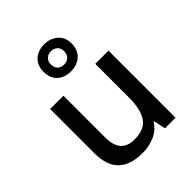

<svg xmlns="http://www.w3.org/2000/svg" viewBox="-231 -952 1091 1091"><g transform="rotate(-45 315.0 -406.5)"><path d="M547 -539V0H462L447 -71H442Q416 -29 370 -9.5Q324 10 273 10Q178 10 128 -37Q78 -84 78 -186V-539H185V-202Q185 -77 294 -77Q377 -77 409 -126Q441 -175 441 -266V-539ZM314 -606Q263 -606 232 -634.5Q201 -663 201 -715Q201 -765 232 -794Q263 -823 314 -823Q362 -823 395 -794.5Q428 -766 428 -716Q428 -664 395.5 -635Q363 -606 314 -606ZM314 -661Q337 -661 352 -675.5Q367 -690 367 -715Q367 -740 351.5 -754Q336 -768 314 -768Q291 -768 275.5 -754Q260 -740 260 -715Q260 -690 274 -675.5Q288 -661 314 -661Z"/></g></svg>

Font: Noto Sans Bengali Medium
Style: Regular
Weight: 500
Designer: Jelle Bosma - Monotype Design Team
Foundry: Monotype Imaging Inc.
Version: Version 2.003; ttfautohint (v1.8.4.7-5d5b)